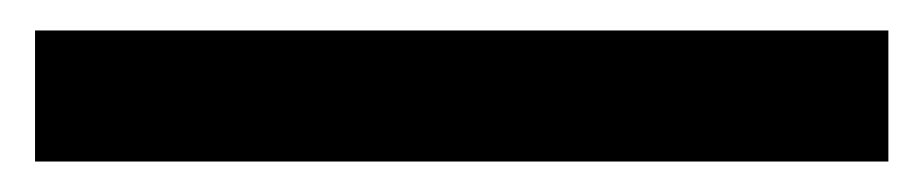

<svg xmlns="http://www.w3.org/2000/svg" viewBox="-20 16 606 126"><path d="M3 36H563V122H3Z"/></svg>

Font: Cabin
Style: Regular
Weight: 400
Designer: Pablo Impallari
Foundry: Pablo Impallari. http://www.impallari.com Igino Marini. http://www.ikern.com
Version: Version 2.001